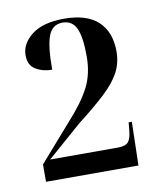

<svg xmlns="http://www.w3.org/2000/svg" viewBox="-59 -873 440 534"><g transform="rotate(-10 161.0 -606.0)"><path d="M29 -387V-436L121 -541Q162 -586 181.5 -623.5Q201 -661 201 -711Q201 -766 189.5 -790.5Q178 -815 151 -815Q122 -815 111 -786.5Q100 -758 100 -691Q74 -691 54 -703Q34 -715 34 -743Q34 -776 65.5 -800.5Q97 -825 157 -825Q221 -825 253 -795Q285 -765 285 -710Q285 -678 271 -651.5Q257 -625 226.5 -596.5Q196 -568 147 -530L51 -446H243Q264 -446 272 -455.5Q280 -465 282 -489L284 -510H293L290 -387Z"/></g></svg>

Font: Noto Serif Display ExtraCondensed SemiBold
Style: Regular
Weight: 600
Width: 2
Designer: Monotype Design Team
Foundry: Monotype Imaging Inc.
Version: Version 2.009